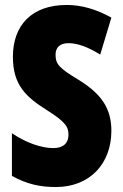

<svg xmlns="http://www.w3.org/2000/svg" viewBox="-20 -744 494 774"><path d="M429 -217C429 -312 383 -369 297 -422C216 -471 204 -486 204 -524C204 -550 219 -570 256 -570C292 -570 334 -555 384 -524L429 -673C368 -707 308 -724 249 -724C108 -724 32 -642 32 -515C32 -401 85 -353 169 -300C247 -251 256 -231 256 -200C256 -169 237 -147 195 -147C146 -147 84 -169 28 -207V-35C89 -1 143 10 205 10C342 10 429 -84 429 -217Z"/></svg>

Font: Noto Sans Myanmar UI ExtraCondensed Black
Style: Regular
Weight: 900
Width: 2
Designer: Monotype Design Team
Foundry: Monotype Imaging Inc.
Version: Version 2.103